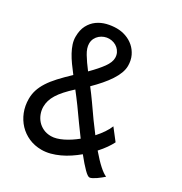

<svg xmlns="http://www.w3.org/2000/svg" viewBox="-172 -852 940 991"><g transform="rotate(30 298.5 -356.5)"><path d="M153.8 -585.9Q153.8 -559.6 172.9 -528.1Q191.9 -496.6 221.2 -458.5Q262.2 -499.5 284.9 -531Q307.6 -562.5 307.6 -588.4Q307.6 -604.5 301.3 -617.7Q294.9 -630.9 284.4 -640.1Q273.9 -649.4 260.3 -654.3Q246.6 -659.2 231.9 -659.2Q217.8 -659.2 203.9 -654.1Q189.9 -648.9 178.7 -639.4Q167.5 -629.9 160.6 -616.2Q153.8 -602.5 153.8 -585.9ZM261.2 -278.3Q248.5 -295.4 236.1 -312Q223.6 -328.6 210.9 -344.7Q184.1 -320.3 165.3 -299.3Q146.5 -278.3 134.8 -259.3Q123 -240.2 117.7 -222.2Q112.3 -204.1 112.3 -185.5Q112.3 -165 119.6 -144.8Q127 -124.5 140.9 -108.6Q154.8 -92.8 175.3 -83Q195.8 -73.2 222.2 -73.2Q237.3 -73.2 254.4 -78.1Q271.5 -83 289.6 -91.8Q307.6 -100.6 325.9 -112.5Q344.2 -124.5 361.8 -138.7Q339.4 -168.9 314.2 -203.9Q289.1 -238.8 261.2 -278.3ZM239.3 -725.1Q267.1 -725.1 293.5 -715.8Q319.8 -706.5 340.3 -688.7Q360.8 -670.9 373.3 -645Q385.7 -619.1 385.7 -585.9Q385.7 -565.4 377.2 -542.7Q368.7 -520 353 -496.1Q337.4 -472.2 315.9 -447.3Q294.4 -422.4 269 -397.5Q281.2 -381.8 293.2 -365.5Q305.2 -349.1 317.4 -332Q345.7 -290.5 370.8 -255.9Q396 -221.2 418.5 -191.9Q438.5 -213.9 453.4 -236.1Q468.3 -258.3 476.1 -278.3L527.3 -212.4Q518.6 -194.8 503.7 -173.3Q488.8 -151.9 468.3 -129.4Q503.4 -88.4 529.3 -65.2Q555.2 -42 573.7 -34.2Q566.9 -28.3 557.1 -20.3Q547.4 -12.2 536.9 -5.1Q526.4 2 516.6 7.1Q506.8 12.2 500.5 12.2Q490.2 12.2 467.8 -10.3Q445.3 -32.7 411.6 -74.7Q390.1 -56.6 366.2 -40.8Q342.3 -24.9 317.1 -13.2Q292 -1.5 266.1 5.4Q240.2 12.2 214.8 12.2Q173.8 12.2 139.4 -2.9Q105 -18.1 80.1 -44.4Q55.2 -70.8 41 -106.4Q26.9 -142.1 26.9 -183.1Q26.9 -210.4 34.9 -235.8Q43 -261.2 59.8 -287.6Q76.7 -314 102.8 -342.3Q128.9 -370.6 164.6 -404.3Q146 -428.2 129.6 -451.2Q113.3 -474.1 101.3 -496.1Q89.4 -518.1 82.5 -539.3Q75.7 -560.5 75.7 -581.1Q75.7 -621.6 90.3 -649.2Q105 -676.8 128.4 -693.6Q151.9 -710.4 180.9 -717.8Q210 -725.1 239.3 -725.1Z"/></g></svg>

Font: Andika Phon
Style: Regular
Weight: 400
Designer: Victor Gaultney, Annie Olsen, Julie Remington, Don Collingsworth, Eric Hays, Becca Hirsbrunner
Foundry: SIL International
Version: Version 5.000